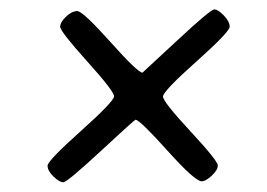

<svg xmlns="http://www.w3.org/2000/svg" viewBox="-20 -467 558 402"><path d="M402.3 -87.4Q388.2 -87.4 330.3 -151.9Q272.5 -216.3 263.7 -216.3Q261.7 -216.3 191.2 -150.9Q120.6 -85.4 112.5 -85.4Q104.5 -85.4 92 -97.4Q79.6 -109.4 79.6 -119.9Q79.6 -130.4 149.2 -192.6Q218.8 -254.9 218.8 -265.4Q218.8 -275.9 162.4 -338.6Q106 -401.4 106 -410.9Q106 -420.4 118.2 -432.1Q130.4 -443.8 141.8 -443.8Q153.3 -443.8 210.9 -379.4Q268.6 -314.9 278.3 -314.9L351.6 -382.8Q420.9 -447.3 428.7 -447.3Q436.5 -447.3 448.7 -434.6Q460.9 -421.9 460.9 -411.1Q460.9 -400.4 391.1 -338.1Q321.3 -275.9 321.3 -264.9Q321.3 -253.9 378.7 -192.1Q436 -130.4 436 -120.6Q436 -110.8 423.3 -99.1Q410.6 -87.4 402.3 -87.4Z"/></svg>

Font: Averia Serif Libre
Style: Italic
Weight: 400
Italic angle: -7.90001°
Version: Version 1.002